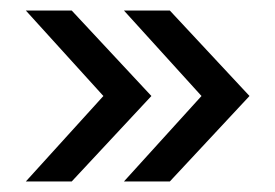

<svg xmlns="http://www.w3.org/2000/svg" viewBox="-20 -435 522 364"><path d="M453 -253 302 -91H215L362 -253L215 -415H302ZM116 -91H29L176 -253L29 -415H116L267 -253Z"/></svg>

Font: Hind Siliguri
Style: Regular
Weight: 400
Designer: Jyotish Sonowal
Foundry: Indian Type Foundry
Version: Version 1.001;PS 1.0;hotconv 1.0.86;makeotf.lib2.5.63406; tt